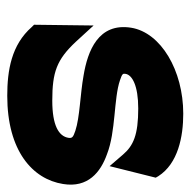

<svg xmlns="http://www.w3.org/2000/svg" viewBox="-18 -484 513 516"><g transform="rotate(90 238.0 -225.5)"><path d="M54 -322C40 -234 116 -205 183 -194C233 -185 295 -184 331 -172C349 -166 351 -163 350 -154C346 -127 316 -110 250 -110C173 -110 140 -122 92 -173L48 -221L46 -61L52 -55C100 0 169 11 237 11C385 11 461 -57 474 -139C485 -206 442 -240 394 -257C333 -281 244 -275 195 -292C177 -298 177 -300 178 -307C181 -325 210 -341 271 -341C342 -341 371 -328 395 -300L426 -264L457 -388L453 -395C419 -448 347 -462 285 -462C169 -462 67 -402 54 -322Z"/></g></svg>

Font: Charger Pro
Style: UltraNarObl
Weight: 900
Designer: Jasper
Foundry: Cannot Into Space Fonts
Version: Version 1.09